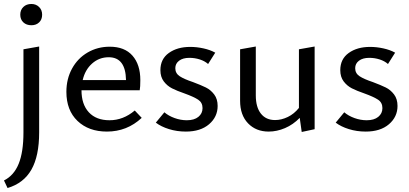

<svg xmlns="http://www.w3.org/2000/svg" viewBox="-26 -657 2059 966"><path d="M76 -583Q76 -607 91.5 -622Q107 -637 132 -637Q155 -637 170.5 -622Q186 -607 186 -583Q186 -559 171 -544.5Q156 -530 132 -530Q107 -530 91.5 -544.5Q76 -559 76 -583ZM92 -409 171 -423V9Q171 128 132 196.5Q93 265 12 289L-6 251Q44 226 68 167Q92 108 92 9Z M687 -64Q613 5 512 5Q420 5 364 -48.5Q308 -102 308 -195Q308 -260 336.5 -312Q365 -364 415 -393Q465 -422 526 -422Q601 -422 640.5 -377Q680 -332 680 -254Q680 -219 677 -203H384Q384 -132 421 -92Q458 -52 525 -52Q594 -52 652 -101ZM390 -254H608Q606 -369 521 -369Q473 -369 437.5 -337.5Q402 -306 390 -254Z M758 -40 801 -92Q822 -74 852.5 -63Q883 -52 914 -52Q951 -52 972 -69Q993 -86 993 -113Q993 -141 971 -155.5Q949 -170 902 -187Q864 -200 839.5 -212.5Q815 -225 798 -247.5Q781 -270 781 -304Q781 -360 823.5 -390.5Q866 -421 931 -421Q964 -421 998 -413.5Q1032 -406 1057 -392L1021 -335Q1004 -350 979 -358Q954 -366 927 -366Q894 -366 875 -351.5Q856 -337 856 -314Q856 -288 878 -273.5Q900 -259 945 -244Q985 -229 1009.5 -217Q1034 -205 1051.5 -182Q1069 -159 1069 -124Q1069 -69 1026 -32Q983 5 909 5Q864 5 824 -7.5Q784 -20 758 -40Z M1557 -423V-7L1492 7L1482 -64Q1449 -30 1408 -12.5Q1367 5 1326 5Q1262 5 1222 -36.5Q1182 -78 1182 -150V-409L1261 -423V-177Q1261 -118 1286.5 -85.5Q1312 -53 1358 -53Q1390 -53 1422 -68.5Q1454 -84 1478 -114V-409Z M1663 -40 1706 -92Q1727 -74 1757.5 -63Q1788 -52 1819 -52Q1856 -52 1877 -69Q1898 -86 1898 -113Q1898 -141 1876 -155.5Q1854 -170 1807 -187Q1769 -200 1744.5 -212.5Q1720 -225 1703 -247.5Q1686 -270 1686 -304Q1686 -360 1728.5 -390.5Q1771 -421 1836 -421Q1869 -421 1903 -413.5Q1937 -406 1962 -392L1926 -335Q1909 -350 1884 -358Q1859 -366 1832 -366Q1799 -366 1780 -351.5Q1761 -337 1761 -314Q1761 -288 1783 -273.5Q1805 -259 1850 -244Q1890 -229 1914.5 -217Q1939 -205 1956.5 -182Q1974 -159 1974 -124Q1974 -69 1931 -32Q1888 5 1814 5Q1769 5 1729 -7.5Q1689 -20 1663 -40Z"/></svg>

Font: Ysabeau Infant Medium
Style: Regular
Weight: 500
Designer: Christian Thalmann (Catharsis Fonts)
Version: Version 0.003